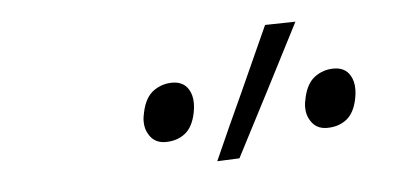

<svg xmlns="http://www.w3.org/2000/svg" viewBox="-30 -840 659 305"><g transform="rotate(-5 300.0 -688.0)"><path d="M306 -583Q329.5 -636 353.5 -688L400.5 -792L449 -793Q422 -740 395.2 -688.2Q368.5 -636.5 341.5 -584.5ZM227 -620.5Q209.5 -620.5 201 -634.5Q195 -643.5 195 -656Q195 -663 197 -671Q202 -694 215.5 -703.8Q229 -713.5 245.5 -713.5Q263.5 -713.5 271.5 -700Q277 -691 277 -678Q277 -671 275.5 -663.5Q271 -640.5 258.2 -630.5Q245.5 -620.5 227 -620.5ZM484.5 -620.5Q467 -620.5 458.5 -634.5Q452.5 -643.5 452.5 -656Q452.5 -663 454.5 -671Q459.5 -694 473 -703.8Q486.5 -713.5 503 -713.5Q521 -713.5 529 -700Q534.5 -691 534.5 -678Q534.5 -671 533 -663.5Q528.5 -640.5 515.8 -630.5Q503 -620.5 484.5 -620.5Z"/></g></svg>

Font: Heraclito ExtraLight
Style: Italic
Weight: 200
Italic angle: -12°
Designer: Kostas Bartsokas (font) & Cristiano Sobral (main changes)
Foundry: Kostas Bartsokas (font) & Cristiano Sobral (main changes)
Version: Version 1.00;July 8, 2020;FontCreator 13.0.0.2655 64-bit